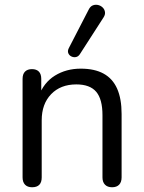

<svg xmlns="http://www.w3.org/2000/svg" viewBox="-20 -786 608 813"><path d="M115.9 6.9Q96.5 6.9 86 -4Q75.6 -14.9 75.6 -34.8V-452Q75.6 -472.4 86 -482.9Q96.5 -493.3 115.4 -493.3Q134.3 -493.3 144.5 -482.9Q154.7 -472.4 154.7 -452V-366L143.7 -377.7Q164.6 -436 212.4 -465.7Q260.3 -495.3 321.9 -495.3Q380.4 -495.3 418.6 -474.3Q456.9 -453.4 475.9 -410.8Q494.9 -368.1 494.9 -303.3V-34.8Q494.9 -14.9 484.5 -4Q474 6.9 454.6 6.9Q435.2 6.9 424.6 -4Q413.9 -14.9 413.9 -34.8V-298.4Q413.9 -366 387.4 -397.3Q360.8 -428.6 303.1 -428.6Q236.4 -428.6 196.5 -387.2Q156.6 -345.8 156.6 -276.6V-34.8Q156.6 6.9 115.9 6.9ZM317.7 -555.8Q310.9 -546 301.1 -544.3Q291.3 -542.5 282 -547.1Q272.8 -551.8 269.1 -561Q265.5 -570.3 271.3 -582.1L355.3 -744.9Q362.2 -759.1 373.2 -763.3Q384.2 -767.5 395.5 -764.8Q406.7 -762.1 414.7 -754.3Q422.8 -746.5 424.5 -735.2Q426.2 -724 418.4 -712.2Z"/></svg>

Font: Nunito ExtraLight
Style: Regular
Weight: 200
Designer: Vernon Adams
Foundry: Vernon Adams
Version: Version 3.602